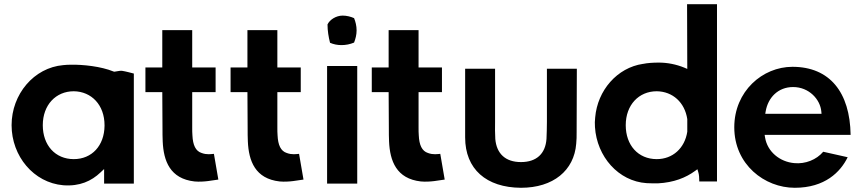

<svg xmlns="http://www.w3.org/2000/svg" viewBox="-20 -881 4098 911"><path d="M35 -287C35 -140 140 -14 280 -2C358 4 414 -22 457 -63L474 -79V-10H615V-532C599 -536 578 -542 559 -545C554 -546 541 -544 524 -541H521L518 -542C459 -566 374 -575 316 -574C302 -574 291 -573 280 -572C141 -560 35 -434 35 -287ZM183 -287C183 -383 245 -448 330 -448C414 -447 476 -383 476 -287V-284C475 -190 416 -126 330 -126C242 -126 183 -192 183 -287Z M670 -444H750L751 -272C751 -251 751 -230 752 -210C756 -117 787 -33 903 -20C949 -16 990 -26 1016 -29L995 -151C982 -150 961 -146 937 -155C908 -164 895 -193 893 -239C892 -251 892 -262 892 -275V-444H1003V-561H892V-738H750V-561H670ZM893 -230V-229Z M1074 -444H1154L1155 -272C1155 -251 1155 -230 1156 -210C1160 -117 1191 -33 1307 -20C1353 -16 1394 -26 1420 -29L1399 -151C1386 -150 1365 -146 1341 -155C1312 -164 1299 -193 1297 -239C1296 -251 1296 -262 1296 -275V-444H1407V-561H1296V-738H1154V-561H1074ZM1297 -230V-229Z M1532 -10H1675V-568H1532ZM1534 -765C1534 -735 1539 -705 1546 -678C1562 -671 1580 -667 1600 -667C1621 -667 1641 -671 1660 -679C1667 -697 1672 -716 1672 -737C1672 -758 1667 -778 1660 -795C1644 -802 1625 -807 1606 -807C1574 -807 1544 -787 1534 -765Z M1744 -444H1824L1825 -272C1825 -251 1825 -230 1826 -210C1830 -117 1861 -33 1977 -20C2023 -16 2064 -26 2090 -29L2069 -151C2056 -150 2035 -146 2011 -155C1982 -164 1969 -193 1967 -239C1966 -251 1966 -262 1966 -275V-444H2077V-561H1966V-738H1824V-561H1744ZM1967 -230V-229Z M2187 -229C2187 -79 2287 9 2452 10C2605 10 2704 -72 2714 -199C2716 -217 2716 -234 2716 -254L2717 -555H2575V-303C2575 -275 2574 -247 2573 -222C2568 -151 2525 -112 2452 -112C2378 -112 2336 -152 2330 -222V-223C2329 -248 2328 -275 2329 -303V-555H2187Z M2803 -278C2812 -138 2914 -21 3048 -12C3066 -11 3085 -11 3101 -11C3178 -15 3234 -38 3278 -70L3289 -78L3293 -65C3297 -53 3298 -35 3298 -20H3382V-861H3240L3241 -554L3227 -560C3188 -576 3146 -584 3106 -584C3077 -584 3051 -582 3032 -578H3031C2908 -560 2815 -452 2804 -324C2802 -308 2802 -294 2803 -278ZM2949 -287C2949 -383 3011 -448 3096 -448C3172 -447 3229 -395 3241 -316V-256C3229 -178 3172 -126 3096 -126C3008 -126 2949 -192 2949 -287Z M3464 -277C3464 -100 3608 10 3751 10C3894 10 3968 -65 4002 -135L3886 -161C3854 -123 3801 -102 3749 -107C3680 -113 3621 -161 3610 -229L3608 -241H4016C4013 -443 3917 -564 3740 -564C3598 -564 3464 -448 3464 -277ZM3611 -341 3613 -353C3624 -417 3671 -468 3743 -468C3819 -468 3872 -409 3877 -352L3878 -341Z"/></svg>

Font: Rabbid Highway Sign IV
Style: Obl
Weight: 400
Foundry: Cannot Into Space Fonts
Version: Version 0.277